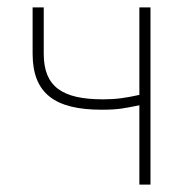

<svg xmlns="http://www.w3.org/2000/svg" viewBox="-20 -498 522 518"><path d="M356 0H386V-478H356V-242C320 -234 294 -230 258 -230C148 -230 98 -264 98 -353V-478H68V-353C68 -246 128 -202 254 -202C300 -202 316 -206 356 -214Z"/></svg>

Font: Source Sans Pro ExtraLight
Style: Regular
Weight: 200
Designer: Paul D. Hunt
Foundry: Adobe Systems Incorporated
Version: Version 3.006;hotconv 1.0.111;makeotfexe 2.5.65597